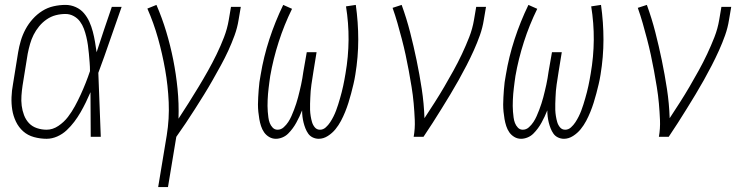

<svg xmlns="http://www.w3.org/2000/svg" viewBox="-20 -558 3040 783"><path d="M170 8Q144 8 118.5 1Q93 -6 74.5 -22.5Q56 -39 45 -62Q34 -85 30 -110Q26 -135 27 -162Q28 -189 33 -215L54 -345Q58 -369 65 -392.5Q72 -416 84 -438.5Q96 -461 113.5 -480.5Q131 -500 152.5 -513.5Q174 -527 198.5 -532.5Q223 -538 247 -538Q269 -538 289 -529Q309 -520 322.5 -504Q336 -488 344.5 -469Q353 -450 358.5 -429Q364 -408 367.5 -387Q371 -366 374 -345Q389 -391 404.5 -437.5Q420 -484 436 -530H476Q452 -463 429 -395.5Q406 -328 381 -261Q384 -196 386 -130.5Q388 -65 391 0H350Q350 -46 349.5 -91.5Q349 -137 349 -182Q340 -161 330 -140.5Q320 -120 308.5 -100Q297 -80 283 -61.5Q269 -43 252 -27Q235 -11 213.5 -1.5Q192 8 170 8ZM170 -29Q195 -29 218 -44.5Q241 -60 257 -81Q273 -102 285.5 -125Q298 -148 309 -172Q320 -196 329.5 -220Q339 -244 347 -268Q347 -286 345.5 -303.5Q344 -321 342.5 -339Q341 -357 338.5 -374Q336 -391 332 -408Q328 -425 322 -441Q316 -457 306 -470.5Q296 -484 280.5 -492.5Q265 -501 247 -501Q227 -501 207.5 -496Q188 -491 170.5 -479Q153 -467 139.5 -450.5Q126 -434 117 -416Q108 -398 102.5 -378.5Q97 -359 93 -339L72 -209Q69 -189 67.5 -168Q66 -147 68.5 -127Q71 -107 78 -88.5Q85 -70 98 -56Q111 -42 130.5 -35.5Q150 -29 170 -29Z M625 205 660 -6Q671 -74 668 -141.5Q665 -209 653.5 -274Q642 -339 624.5 -401.5Q607 -464 581 -523L618 -538Q641 -485 658 -428.5Q675 -372 686.5 -314Q698 -256 704 -196Q710 -136 708 -74Q729 -106 749.5 -138.5Q770 -171 790 -204Q810 -237 828.5 -270Q847 -303 863.5 -337Q880 -371 893.5 -406Q907 -441 913 -477L922 -530H962L953 -477Q948 -445 936.5 -413.5Q925 -382 911 -351.5Q897 -321 880.5 -291Q864 -261 847 -231Q830 -201 812 -172Q794 -143 775.5 -114Q757 -85 738 -56.5Q719 -28 699 0L665 205Z M1280 8Q1267 8 1255.5 2.5Q1244 -3 1237 -13Q1230 -23 1225.5 -34.5Q1221 -46 1218 -58Q1215 -70 1213.5 -82.5Q1212 -95 1212 -108Q1207 -95 1201 -82.5Q1195 -70 1188.5 -58Q1182 -46 1173.5 -34.5Q1165 -23 1155 -13Q1145 -3 1131.5 2.5Q1118 8 1105 8Q1090 8 1077.5 0.5Q1065 -7 1057 -18.5Q1049 -30 1044.5 -44Q1040 -58 1037.5 -72.5Q1035 -87 1033.5 -102Q1032 -117 1032 -132Q1032 -147 1033 -162Q1034 -177 1035 -192.5Q1036 -208 1038 -223Q1040 -238 1043 -253Q1055 -326 1078.5 -398Q1102 -470 1135 -538L1171 -522Q1139 -457 1116.5 -387Q1094 -317 1082 -248Q1080 -235 1078.5 -223Q1077 -211 1075.5 -199Q1074 -187 1073 -175Q1072 -163 1071.5 -150.5Q1071 -138 1071 -126Q1071 -114 1072 -102.5Q1073 -91 1074.5 -79Q1076 -67 1080 -56.5Q1084 -46 1092 -37.5Q1100 -29 1112 -29Q1126 -29 1137 -39Q1148 -49 1155.5 -60.5Q1163 -72 1168.5 -84.5Q1174 -97 1179 -110Q1184 -123 1188 -135.5Q1192 -148 1195.5 -161Q1199 -174 1202 -187Q1205 -200 1208 -213Q1211 -226 1213 -239Q1215 -252 1217 -265L1231 -345H1271L1258 -265Q1256 -252 1254 -239Q1252 -226 1250 -213Q1248 -200 1247 -187Q1246 -174 1245.5 -161Q1245 -148 1244.5 -135Q1244 -122 1244.5 -109.5Q1245 -97 1247 -84.5Q1249 -72 1252.5 -60Q1256 -48 1264 -38.5Q1272 -29 1285 -29Q1298 -29 1308.5 -38.5Q1319 -48 1326.5 -59.5Q1334 -71 1340 -83Q1346 -95 1350.5 -107Q1355 -119 1359 -131.5Q1363 -144 1366.5 -156.5Q1370 -169 1373.5 -182Q1377 -195 1379.5 -207.5Q1382 -220 1384.5 -232.5Q1387 -245 1389 -258Q1401 -327 1401.5 -395.5Q1402 -464 1391 -532L1431 -538Q1441 -467 1441 -396.5Q1441 -326 1429 -253Q1426 -234 1421.5 -215Q1417 -196 1412 -177Q1407 -158 1401 -139Q1395 -120 1387.5 -101.5Q1380 -83 1370.5 -65Q1361 -47 1348 -31Q1335 -15 1317 -3.5Q1299 8 1280 8Z M1667 0Q1673 -34 1671.5 -68.5Q1670 -103 1667 -136.5Q1664 -170 1658.5 -203.5Q1653 -237 1647 -270Q1641 -303 1634 -335Q1627 -367 1618.5 -399.5Q1610 -432 1601 -463.5Q1592 -495 1581 -526L1618 -538Q1638 -483 1652.5 -426.5Q1667 -370 1679 -312Q1691 -254 1700 -195Q1709 -136 1711 -76Q1732 -108 1752.5 -140Q1773 -172 1792 -204.5Q1811 -237 1829.5 -270.5Q1848 -304 1864 -338Q1880 -372 1893.5 -406.5Q1907 -441 1913 -477L1922 -530H1962L1953 -477Q1948 -445 1937 -414Q1926 -383 1912 -352Q1898 -321 1882.5 -291Q1867 -261 1850.5 -231.5Q1834 -202 1816.5 -173Q1799 -144 1781 -115Q1763 -86 1744.5 -57Q1726 -28 1707 0Z M2280 8Q2267 8 2255.5 2.5Q2244 -3 2237 -13Q2230 -23 2225.5 -34.5Q2221 -46 2218 -58Q2215 -70 2213.5 -82.5Q2212 -95 2212 -108Q2207 -95 2201 -82.5Q2195 -70 2188.5 -58Q2182 -46 2173.5 -34.5Q2165 -23 2155 -13Q2145 -3 2131.5 2.5Q2118 8 2105 8Q2090 8 2077.5 0.5Q2065 -7 2057 -18.5Q2049 -30 2044.5 -44Q2040 -58 2037.5 -72.5Q2035 -87 2033.5 -102Q2032 -117 2032 -132Q2032 -147 2033 -162Q2034 -177 2035 -192.5Q2036 -208 2038 -223Q2040 -238 2043 -253Q2055 -326 2078.5 -398Q2102 -470 2135 -538L2171 -522Q2139 -457 2116.5 -387Q2094 -317 2082 -248Q2080 -235 2078.5 -223Q2077 -211 2075.5 -199Q2074 -187 2073 -175Q2072 -163 2071.5 -150.5Q2071 -138 2071 -126Q2071 -114 2072 -102.5Q2073 -91 2074.5 -79Q2076 -67 2080 -56.5Q2084 -46 2092 -37.5Q2100 -29 2112 -29Q2126 -29 2137 -39Q2148 -49 2155.5 -60.5Q2163 -72 2168.5 -84.5Q2174 -97 2179 -110Q2184 -123 2188 -135.5Q2192 -148 2195.5 -161Q2199 -174 2202 -187Q2205 -200 2208 -213Q2211 -226 2213 -239Q2215 -252 2217 -265L2231 -345H2271L2258 -265Q2256 -252 2254 -239Q2252 -226 2250 -213Q2248 -200 2247 -187Q2246 -174 2245.5 -161Q2245 -148 2244.5 -135Q2244 -122 2244.5 -109.5Q2245 -97 2247 -84.5Q2249 -72 2252.5 -60Q2256 -48 2264 -38.5Q2272 -29 2285 -29Q2298 -29 2308.5 -38.5Q2319 -48 2326.5 -59.5Q2334 -71 2340 -83Q2346 -95 2350.5 -107Q2355 -119 2359 -131.5Q2363 -144 2366.5 -156.5Q2370 -169 2373.5 -182Q2377 -195 2379.5 -207.5Q2382 -220 2384.5 -232.5Q2387 -245 2389 -258Q2401 -327 2401.5 -395.5Q2402 -464 2391 -532L2431 -538Q2441 -467 2441 -396.5Q2441 -326 2429 -253Q2426 -234 2421.5 -215Q2417 -196 2412 -177Q2407 -158 2401 -139Q2395 -120 2387.5 -101.5Q2380 -83 2370.5 -65Q2361 -47 2348 -31Q2335 -15 2317 -3.5Q2299 8 2280 8Z M2667 0Q2673 -34 2671.5 -68.5Q2670 -103 2667 -136.5Q2664 -170 2658.5 -203.5Q2653 -237 2647 -270Q2641 -303 2634 -335Q2627 -367 2618.5 -399.5Q2610 -432 2601 -463.5Q2592 -495 2581 -526L2618 -538Q2638 -483 2652.5 -426.5Q2667 -370 2679 -312Q2691 -254 2700 -195Q2709 -136 2711 -76Q2732 -108 2752.5 -140Q2773 -172 2792 -204.5Q2811 -237 2829.5 -270.5Q2848 -304 2864 -338Q2880 -372 2893.5 -406.5Q2907 -441 2913 -477L2922 -530H2962L2953 -477Q2948 -445 2937 -414Q2926 -383 2912 -352Q2898 -321 2882.5 -291Q2867 -261 2850.5 -231.5Q2834 -202 2816.5 -173Q2799 -144 2781 -115Q2763 -86 2744.5 -57Q2726 -28 2707 0Z"/></svg>

Font: Iosevka Curly XLtObl
Style: Regular
Weight: 200
Italic angle: -9°
Monospace: yes
Designer: Belleve Invis
Foundry: Belleve Invis
Version: Version 11.1.0; ttfautohint (v1.8.3)